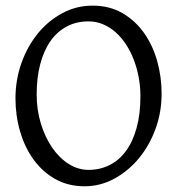

<svg xmlns="http://www.w3.org/2000/svg" viewBox="-20 -650 640 685"><path d="M481 -307.1Q481 -340.8 474.9 -373.8Q468.8 -406.7 457.5 -436.3Q446.3 -465.8 429.9 -491Q413.6 -516.1 393.1 -534.4Q372.6 -552.7 348.1 -563.2Q323.7 -573.7 295.9 -573.7Q252.4 -573.7 218 -555.4Q183.6 -537.1 159.9 -503.2Q136.2 -469.2 123.5 -420.9Q110.8 -372.6 110.8 -313Q110.8 -258.3 125.7 -209.5Q140.6 -160.6 165.8 -123.8Q190.9 -86.9 224.6 -65.4Q258.3 -43.9 295.9 -43.9Q336.4 -43.9 370.4 -60.8Q404.3 -77.6 429 -110.8Q453.6 -144 467.3 -193.4Q481 -242.7 481 -307.1ZM556.6 -315.9Q556.6 -249.5 534.7 -189.7Q512.7 -129.9 474.9 -84.5Q437 -39.1 387.2 -12.2Q337.4 14.6 281.7 14.6Q223.1 14.6 177.2 -11.2Q131.3 -37.1 99.9 -80.6Q68.4 -124 51.8 -180.7Q35.2 -237.3 35.2 -298.8Q35.2 -365.2 56.6 -425.3Q78.1 -485.4 115.2 -530.8Q152.3 -576.2 202.4 -603Q252.4 -629.9 310.1 -629.9Q370.6 -629.9 416.5 -603.3Q462.4 -576.7 493.7 -532.7Q524.9 -488.8 540.8 -432.1Q556.6 -375.5 556.6 -315.9Z"/></svg>

Font: Gentium Plus Viet
Style: Regular
Weight: 400
Designer: J. Victor Gaultney, Annie Olsen, Iska Routamaa, Becca Hirsbrunner
Foundry: SIL International
Version: Version 5.000